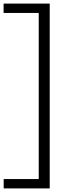

<svg xmlns="http://www.w3.org/2000/svg" viewBox="-39 -828 402 1068"><path d="M-18.5 220V168H176.5V-756H-19V-808H237.5V220Z"/></svg>

Font: Encode Sans Semi Expanded Light
Style: Regular
Weight: 300
Width: 6
Designer: Multiple Designers
Foundry: Impallari Type
Version: Version 2.000